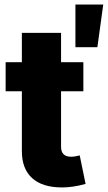

<svg xmlns="http://www.w3.org/2000/svg" viewBox="-20 -821 477 849"><path d="M348.6 -545.9V-417.5H250V-171.9Q250 -127.9 294.4 -127.9Q303.2 -127.9 314.5 -129.9Q325.7 -131.8 332.5 -133.8L358.4 -7.8Q302.7 7.8 254.4 7.8Q167.5 7.8 122.1 -33.4Q76.7 -74.7 76.7 -152.3V-417.5H4.9V-545.9H76.7V-675.8H250V-545.9ZM313.5 -612.3V-800.8H436.5L410.6 -612.3Z"/></svg>

Font: Inter Tight ExtraBold
Style: Regular
Weight: 800
Designer: Rasmus Andersson
Foundry: rsms
Version: Version 3.004; ttfautohint (v1.8.4.7-5d5b)